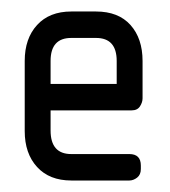

<svg xmlns="http://www.w3.org/2000/svg" viewBox="-20 -314 296 334"><path d="M68 -122V-87Q68 -46 104 -46H205Q225 -46 225 -26V-20Q225 -10 218.5 -5Q212 0 205 0H104Q66 0 44.5 -23.5Q23 -47 23 -86V-208Q23 -247 44.5 -270.5Q66 -294 104 -294H147Q186 -294 207 -270.5Q228 -247 228 -208V-143Q228 -136 223.5 -129Q219 -122 209 -122ZM104 -248Q68 -248 68 -208V-168H183V-208Q183 -248 147 -248Z"/></svg>

Font: Chathura ExtraBold
Style: Regular
Weight: 800
Designer: Appaji Ambarisha Darbha
Foundry: Aditya Fonts
Version: Version 1.002 2016